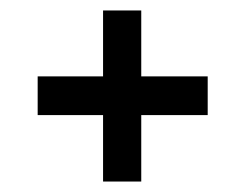

<svg xmlns="http://www.w3.org/2000/svg" viewBox="-20 -437 468 367"><path d="M177 -90V-217H52V-291H177V-417H250V-291H377V-217H250V-90Z"/></svg>

Font: Saira UltraCondensed SemiBold
Style: Regular
Weight: 600
Width: 1
Designer: Hector Gatti with collaboration of the Omnibus-Type team
Foundry: Omnibus-Type
Version: Version 1.101